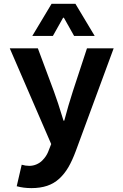

<svg xmlns="http://www.w3.org/2000/svg" viewBox="-20 -761 640 998"><path d="M147.9 -574.2 248 -741.2H372.1L472.2 -574.2H365.2L312 -668.9H308.1L254.9 -574.2ZM143.1 216.8Q102.1 216.8 66.9 207L92.8 95.2Q112.8 101.1 131.8 101.1Q151.9 101.1 169.4 93.5Q187 85.9 199 74Q210.9 62 218.3 50.8Q225.6 39.6 230 28.8L246.1 -12.2L30.8 -509.8H176.8L259.8 -287.1Q279.3 -235.4 310.1 -133.8H314Q335 -213.4 358.9 -287.1L432.1 -509.8H570.8L374 23.9Q355.5 73.7 335.4 108.2Q315.4 142.6 288.1 167.7Q260.7 192.9 225.1 204.8Q189.5 216.8 143.1 216.8Z"/></svg>

Font: Office Code Pro D Bold
Style: Regular
Weight: 700
Designer: Nathan Rutzky & Paul D. Hunt
Foundry: Adobe Systems Incorporated
Version: Version 1.004;PS 001.004;hotconv 1.0.70;makeotf.lib2.5.58329